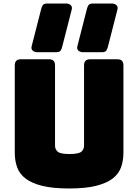

<svg xmlns="http://www.w3.org/2000/svg" viewBox="-20 -1057 786 1092"><path d="M682 -189Q682 -143 668.5 -105.5Q655 -68 620.5 -41.5Q586 -15 526 0Q466 15 373 15Q280 15 220 0Q160 -15 125.5 -41.5Q91 -68 77.5 -105.5Q64 -143 64 -189V-684Q64 -703 72.5 -711.5Q81 -720 100 -720H257Q276 -720 284.5 -711.5Q293 -703 293 -684V-228Q293 -208 308 -194.5Q323 -181 375 -181Q428 -181 443 -194.5Q458 -208 458 -228V-684Q458 -703 466.5 -711.5Q475 -720 494 -720H646Q665 -720 673.5 -711.5Q682 -703 682 -684ZM420 -794 473 -1001Q477 -1019 483.5 -1028Q490 -1037 509 -1037H615Q632 -1037 642 -1028Q652 -1019 648 -1003L595 -796Q591 -778 584.5 -769Q578 -760 559 -760H453Q436 -760 426 -769Q416 -778 420 -794ZM160 -794 213 -1001Q217 -1019 223.5 -1028Q230 -1037 249 -1037H355Q372 -1037 382 -1028Q392 -1019 388 -1003L335 -796Q331 -778 324.5 -769Q318 -760 299 -760H193Q176 -760 166 -769Q156 -778 160 -794Z"/></svg>

Font: Bungee
Style: Regular
Weight: 400
Designer: David Jonathan Ross
Foundry: David Jonathan Ross
Version: Version 1.000;PS 1.0;hotconv 1.0.72;makeotf.lib2.5.5900